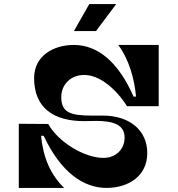

<svg xmlns="http://www.w3.org/2000/svg" viewBox="-20 -920 870 940"><path d="M417 -900 342 -768H450L549 -900ZM72 -314V0H294C227 -65 191 -150 181 -255H194C278 -75 390 0 501 0C608 0 701 -57 701 -171C701 -282 614 -354 485 -354H432C322 -354 280 -370 280 -445C280 -504 324 -553 392 -553C464 -553 543 -492 602 -400H757V-700H559C611 -630 638 -535 646 -447H634C557 -622 455 -700 341 -700C241 -700 147 -646 147 -538C147 -394 239 -327 392 -327C412 -327 432 -328 451 -328C540 -328 590 -307 590 -246C590 -191 549 -147 486 -147C396 -147 268 -221 216 -313Z"/></svg>

Font: Space Cowgirl Bold
Style: Regular
Weight: 700
Designer: Valery Marier
Foundry: Valery Marier
Version: Version 1.000;hotconv 1.0.109;makeotfexe 2.5.65596